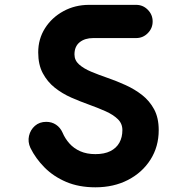

<svg xmlns="http://www.w3.org/2000/svg" viewBox="-20 -782 787 807"><path d="M380.9 5.3Q311.7 5.3 258.2 -17.4Q204.8 -40.2 167.3 -78Q129.8 -115.8 107.9 -160.2Q96.2 -185.7 101.9 -210.9Q107.7 -236.2 126.8 -253.1Q146 -269.9 174.4 -269.9Q197.6 -269.9 215.5 -257.9Q233.4 -245.9 242.8 -224.8Q253.4 -199.6 271.9 -178.9Q290.3 -158.2 317.5 -146.2Q344.7 -134.2 380.9 -134.2Q418.7 -134.2 443.8 -146.8Q468.9 -159.3 481.7 -182.1Q494.4 -204.9 494.4 -235.2Q494.4 -262.7 475.1 -281.3Q455.8 -300 424.6 -314Q393.4 -328 355.7 -341.6Q317.9 -355.1 279.7 -371.8Q241.6 -388.6 210.4 -413.3Q179.2 -438.1 159.9 -474.2Q140.6 -510.2 140.6 -561.8Q140.6 -618.4 169.3 -663.5Q198 -708.6 246.7 -735.1Q295.3 -761.6 354.6 -761.6H552.2Q580.9 -761.6 601.2 -741Q621.6 -720.4 621.6 -691.8Q621.6 -663.1 601.2 -642.6Q580.9 -622 552.2 -622H371.9Q336.7 -622 314.8 -604.4Q293 -586.9 293 -553.1Q293 -528.4 312.3 -511.2Q331.7 -493.9 362.9 -480.8Q394.2 -467.7 432.4 -454.5Q470.6 -441.3 508.2 -424.2Q545.9 -407.1 577.2 -382.7Q608.4 -358.3 627.8 -322.6Q647.1 -286.8 647.1 -235.2Q647.1 -165.6 612.5 -111.1Q577.9 -56.6 517.8 -25.6Q457.8 5.3 380.9 5.3Z"/></svg>

Font: Playpen Sans Deva
Style: Regular
Weight: 400
Designer: Pooja Saxena, Gunjan Panchal, Laura Meseguer, Veronika Burian, José Scaglione
Foundry: TypeTogether
Version: Version 2.000